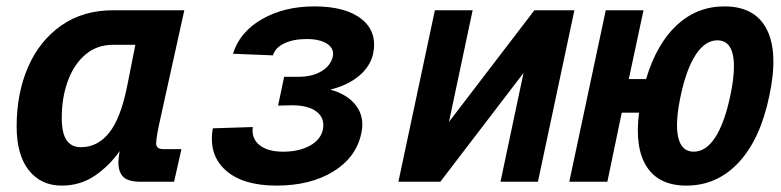

<svg xmlns="http://www.w3.org/2000/svg" viewBox="-20 -568 2440 600"><path d="M173 12Q108 12 70 -36Q32 -84 32 -173Q32 -276 67.5 -358Q103 -440 171 -488Q239 -536 335 -536H556L480 -192Q475 -170 471.5 -150Q468 -130 468 -120Q468 -102 490 -102H547L524 0H420Q381 0 365.5 -15Q350 -30 350 -61Q350 -75 354 -96Q322 -50 276.5 -19Q231 12 173 12ZM233 -108Q285 -108 321 -153Q357 -198 377 -297L403 -428H333Q283 -428 247 -397.5Q211 -367 192 -315Q173 -263 173 -200Q173 -152 188 -130Q203 -108 233 -108Z M844 12Q738 12 684.5 -36.5Q631 -85 645 -167L770 -171Q765 -136 790.5 -115Q816 -94 865 -94Q914 -94 948 -112.5Q982 -131 989 -163Q996 -198 970 -218.5Q944 -239 893 -239L849 -238L868 -328H913Q955 -328 984 -345Q1013 -362 1020 -391Q1025 -416 1002.5 -431Q980 -446 938 -446Q897 -446 868.5 -432.5Q840 -419 833 -395L708 -400Q729 -468 798.5 -508Q868 -548 962 -548Q1061 -548 1110.5 -508Q1160 -468 1146 -400Q1137 -360 1101.5 -330.5Q1066 -301 1012 -288Q1067 -273 1093.5 -237Q1120 -201 1109 -151Q1093 -76 1021.5 -32Q950 12 844 12Z M1225 0 1339 -536H1457L1383 -187L1650 -536H1775L1661 0H1544L1616 -340L1356 0Z M1759 0 1873 -536H1991L1945 -321H1999Q2032 -431 2095 -489.5Q2158 -548 2244 -548Q2340 -548 2376.5 -475.5Q2413 -403 2384 -268Q2356 -133 2288.5 -60.5Q2221 12 2125 12Q2039 12 2001 -47Q1963 -106 1977 -216H1923L1878 0ZM2148 -94Q2186 -94 2215 -138.5Q2244 -183 2262 -268Q2280 -353 2270 -397.5Q2260 -442 2222 -442Q2184 -442 2154.5 -397.5Q2125 -353 2107 -268Q2089 -183 2099.5 -138.5Q2110 -94 2148 -94Z"/></svg>

Font: Geist Mono
Style: Bold Italic
Weight: 700
Italic angle: -12°
Monospace: yes
Designer: Basement.studio, Andrés Briganti, Mateo Zaragoza
Foundry: Basement.studio, Vercel, Andrés Briganti, Guido Ferreyra, Mateo Zaragoza
Version: Version 1.500; ttfautohint (v1.8.4.7-5d5b)